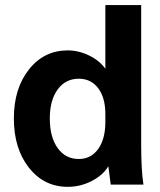

<svg xmlns="http://www.w3.org/2000/svg" viewBox="-20 -722 625 751"><path d="M392.1 -453.1V-702.1H532.2V-154.8Q532.2 -58.1 541 0H413.1Q405.8 -52.7 403.8 -71.8Q382.8 -36.6 338.6 -13.9Q294.4 8.8 245.1 8.8Q152.3 8.8 93.3 -65.9Q34.2 -140.6 34.2 -258.8Q34.2 -376 93.3 -450.4Q152.3 -524.9 245.1 -524.9Q287.6 -524.9 328.6 -504.9Q369.6 -484.9 392.1 -453.1ZM392.1 -245.1V-275.9Q392.1 -339.8 364 -377Q335.9 -414.1 288.1 -414.1Q236.3 -414.1 205.6 -372.1Q174.8 -330.1 174.8 -258.8Q174.8 -185.5 205.6 -142.8Q236.3 -100.1 288.1 -100.1Q335.9 -100.1 364 -139.2Q392.1 -178.2 392.1 -245.1Z"/></svg>

Font: LT Superior
Style: Bold
Weight: 400
Designer: Daniel Lyons
Foundry: LyonsType
Version: Version 1.000